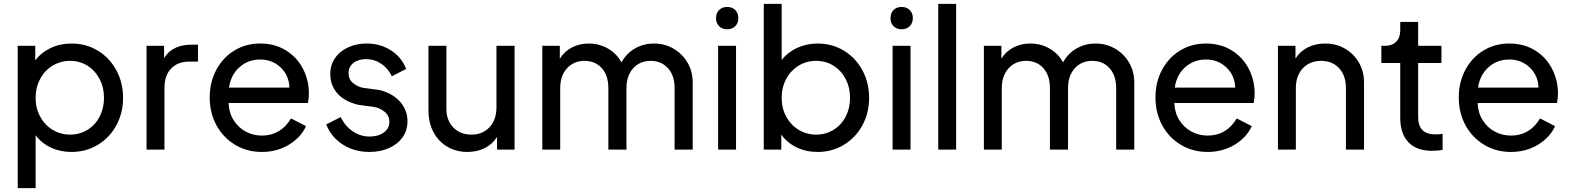

<svg xmlns="http://www.w3.org/2000/svg" viewBox="-20 -777 8159 997"><path d="M72 -539H163V-464Q195 -505 243.5 -528Q292 -551 352 -551Q427 -551 488 -514Q549 -477 584 -412.5Q619 -348 619 -269Q619 -190 584 -126Q549 -62 488 -25Q427 12 351 12Q293 12 244.5 -10.5Q196 -33 165 -75V200H72ZM344 -78Q394 -78 434.5 -103Q475 -128 497.5 -171.5Q520 -215 520 -269Q520 -323 497 -367Q474 -411 434 -436Q394 -461 344 -461Q294 -461 253 -436Q212 -411 188.5 -367Q165 -323 165 -269Q165 -215 188.5 -171.5Q212 -128 253 -103Q294 -78 344 -78Z M741 -539H832V-475Q874 -545 975 -545H1008V-457H961Q903 -457 868.5 -421Q834 -385 834 -321V0H741Z M1069 -271Q1069 -351 1103.5 -415Q1138 -479 1197.5 -515Q1257 -551 1331 -551Q1408 -551 1465.5 -515Q1523 -479 1553.5 -419.5Q1584 -360 1584 -292Q1584 -269 1579 -242H1167Q1169 -191 1193 -153Q1217 -115 1255.5 -94Q1294 -73 1340 -73Q1438 -73 1491 -162L1569 -122Q1543 -64 1481 -26Q1419 12 1339 12Q1263 12 1201 -25Q1139 -62 1104 -126.5Q1069 -191 1069 -271ZM1483 -322Q1481 -385 1437.5 -426.5Q1394 -468 1331 -468Q1269 -468 1224 -428.5Q1179 -389 1169 -322Z M1674 -131 1749 -169Q1772 -122 1812 -95Q1852 -68 1899 -68Q1944 -68 1973 -89Q2002 -110 2002 -144Q2002 -177 1976 -197.5Q1950 -218 1920 -222L1839 -233Q1767 -251 1731 -293Q1695 -335 1695 -392Q1695 -439 1719.5 -475Q1744 -511 1787.5 -531Q1831 -551 1884 -551Q1954 -551 2009.5 -516Q2065 -481 2089 -419L2015 -381Q1995 -422 1959.5 -446Q1924 -470 1881 -470Q1840 -470 1815 -450Q1790 -430 1790 -398Q1790 -365 1813.5 -345.5Q1837 -326 1865 -321L1954 -309Q2021 -291 2058.5 -247.5Q2096 -204 2096 -147Q2096 -101 2071 -65Q2046 -29 2001 -8.5Q1956 12 1898 12Q1820 12 1760 -26.5Q1700 -65 1674 -131Z M2205 -202V-539H2298V-212Q2298 -152 2334 -115Q2370 -78 2428 -78Q2486 -78 2522 -116.5Q2558 -155 2558 -220V-539H2652V0H2561V-66Q2537 -28 2497 -8Q2457 12 2407 12Q2349 12 2303 -15Q2257 -42 2231 -90.5Q2205 -139 2205 -202Z M2796 -539H2887V-472Q2910 -510 2949.5 -530.5Q2989 -551 3037 -551Q3092 -551 3137.5 -524.5Q3183 -498 3207 -453Q3233 -500 3277.5 -525.5Q3322 -551 3376 -551Q3431 -551 3477 -524.5Q3523 -498 3550 -452Q3577 -406 3577 -349V0H3483V-319Q3483 -385 3448.5 -423Q3414 -461 3359 -461Q3303 -461 3268 -422.5Q3233 -384 3233 -319V0H3139V-319Q3139 -385 3105 -423Q3071 -461 3015 -461Q2960 -461 2924.5 -422.5Q2889 -384 2889 -319V0H2796Z M3709 -539H3802V0H3709ZM3756 -741Q3782 -741 3798 -725Q3814 -709 3814 -683Q3814 -657 3798 -641Q3782 -625 3756 -625Q3730 -625 3714 -641Q3698 -657 3698 -683Q3698 -709 3714 -725Q3730 -741 3756 -741Z M4037 -78V0H3946V-757H4039V-466Q4071 -506 4119.5 -528.5Q4168 -551 4226 -551Q4301 -551 4362 -514Q4423 -477 4458 -412.5Q4493 -348 4493 -269Q4493 -190 4458 -126Q4423 -62 4362 -25Q4301 12 4225 12Q4166 12 4117 -11.5Q4068 -35 4037 -78ZM4218 -78Q4268 -78 4308.5 -103Q4349 -128 4371.5 -171.5Q4394 -215 4394 -269Q4394 -323 4371 -367Q4348 -411 4308 -436Q4268 -461 4218 -461Q4168 -461 4127 -436Q4086 -411 4062.5 -367Q4039 -323 4039 -269Q4039 -215 4062.5 -171.5Q4086 -128 4127 -103Q4168 -78 4218 -78Z M4615 -539H4708V0H4615ZM4662 -741Q4688 -741 4704 -725Q4720 -709 4720 -683Q4720 -657 4704 -641Q4688 -625 4662 -625Q4636 -625 4620 -641Q4604 -657 4604 -683Q4604 -709 4620 -725Q4636 -741 4662 -741Z M4852 -757H4945V0H4852Z M5089 -539H5180V-472Q5203 -510 5242.5 -530.5Q5282 -551 5330 -551Q5385 -551 5430.5 -524.5Q5476 -498 5500 -453Q5526 -500 5570.5 -525.5Q5615 -551 5669 -551Q5724 -551 5770 -524.5Q5816 -498 5843 -452Q5870 -406 5870 -349V0H5776V-319Q5776 -385 5741.5 -423Q5707 -461 5652 -461Q5596 -461 5561 -422.5Q5526 -384 5526 -319V0H5432V-319Q5432 -385 5398 -423Q5364 -461 5308 -461Q5253 -461 5217.5 -422.5Q5182 -384 5182 -319V0H5089Z M5980 -271Q5980 -351 6014.5 -415Q6049 -479 6108.5 -515Q6168 -551 6242 -551Q6319 -551 6376.5 -515Q6434 -479 6464.5 -419.5Q6495 -360 6495 -292Q6495 -269 6490 -242H6078Q6080 -191 6104 -153Q6128 -115 6166.5 -94Q6205 -73 6251 -73Q6349 -73 6402 -162L6480 -122Q6454 -64 6392 -26Q6330 12 6250 12Q6174 12 6112 -25Q6050 -62 6015 -126.5Q5980 -191 5980 -271ZM6394 -322Q6392 -385 6348.5 -426.5Q6305 -468 6242 -468Q6180 -468 6135 -428.5Q6090 -389 6080 -322Z M6616 -539H6707V-473Q6731 -511 6771 -531Q6811 -551 6861 -551Q6918 -551 6964 -524.5Q7010 -498 7036.5 -452Q7063 -406 7063 -349V0H6969V-319Q6969 -385 6933.5 -423Q6898 -461 6840 -461Q6782 -461 6745.5 -422.5Q6709 -384 6709 -319V0H6616Z M7251 -166V-450H7153V-539H7173Q7209 -539 7230 -560.5Q7251 -582 7251 -619V-663H7344V-539H7465V-450H7344V-169Q7344 -79 7434 -79Q7453 -79 7471 -82V1Q7450 6 7415 6Q7336 6 7293.5 -38.5Q7251 -83 7251 -166Z M7555 -271Q7555 -351 7589.5 -415Q7624 -479 7683.5 -515Q7743 -551 7817 -551Q7894 -551 7951.5 -515Q8009 -479 8039.5 -419.5Q8070 -360 8070 -292Q8070 -269 8065 -242H7653Q7655 -191 7679 -153Q7703 -115 7741.5 -94Q7780 -73 7826 -73Q7924 -73 7977 -162L8055 -122Q8029 -64 7967 -26Q7905 12 7825 12Q7749 12 7687 -25Q7625 -62 7590 -126.5Q7555 -191 7555 -271ZM7969 -322Q7967 -385 7923.5 -426.5Q7880 -468 7817 -468Q7755 -468 7710 -428.5Q7665 -389 7655 -322Z"/></svg>

Font: Eudoxus Sans Medium
Style: Regular
Weight: 500
Designer: Stijn de Vries
Foundry: tokotype
Version: Version 2.005